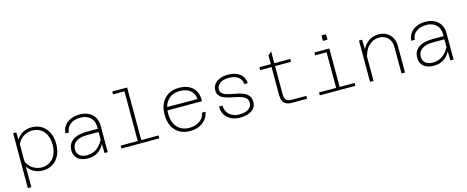

<svg xmlns="http://www.w3.org/2000/svg" viewBox="-42 -1496 5935 2440"><g transform="rotate(-15 2925.0 -276.0)"><path d="M343 -556Q417 -556 473 -521Q529 -486 560.5 -422.5Q592 -359 592 -272Q592 -186 560.5 -122Q529 -58 473 -23Q417 12 343 12Q278 12 226 -16.5Q174 -45 144 -94V178H98V-544H139L142 -448Q172 -497 224.5 -526.5Q277 -556 343 -556ZM339 -30Q402 -30 448 -60Q494 -90 519.5 -144.5Q545 -199 545 -272Q545 -346 519.5 -400.5Q494 -455 448 -484.5Q402 -514 339 -514Q275 -514 222.5 -480Q170 -446 144 -385V-160Q170 -99 222.5 -64.5Q275 -30 339 -30Z M1155 0 1151 -150V-346Q1151 -424 1103 -469Q1055 -514 972 -514Q892 -514 840.5 -475Q789 -436 785 -369H739Q743 -428 774 -469.5Q805 -511 856 -533.5Q907 -556 971 -556Q1041 -556 1091.5 -530.5Q1142 -505 1169.5 -458Q1197 -411 1197 -346V0ZM935 12Q882 12 841.5 -5.5Q801 -23 778.5 -57.5Q756 -92 756 -142Q756 -226 820.5 -273Q885 -320 1003 -320H1163V-278H999Q906 -278 854.5 -242Q803 -206 803 -142Q803 -87 840 -58.5Q877 -30 936 -30Q1009 -30 1065.5 -72Q1122 -114 1156 -187L1162 -144Q1134 -72 1077.5 -30Q1021 12 935 12Z M1602 0V-730H1648V0ZM1377 0V-38H1875V0ZM1452 -692V-730H1625V-692Z M2280 12Q2199 12 2140 -22.5Q2081 -57 2049.5 -121Q2018 -185 2018 -273Q2018 -359 2049.5 -422.5Q2081 -486 2140 -521Q2199 -556 2280 -556Q2397 -556 2461.5 -492.5Q2526 -429 2521 -316H2055V-359L2473 -357Q2469 -431 2417.5 -472.5Q2366 -514 2280 -514Q2180 -514 2122.5 -449.5Q2065 -385 2065 -274Q2065 -199 2091 -144Q2117 -89 2165 -59.5Q2213 -30 2280 -30Q2362 -30 2417 -69Q2472 -108 2485 -175H2531Q2514 -88 2447 -38Q2380 12 2280 12Z M2940 12Q2872 12 2820.5 -13Q2769 -38 2741 -84Q2713 -130 2712 -194H2758Q2760 -118 2810 -74Q2860 -30 2940 -30Q3014 -30 3058.5 -59.5Q3103 -89 3103 -139Q3103 -176 3082 -198.5Q3061 -221 3027 -233.5Q2993 -246 2952 -254Q2911 -262 2870.5 -271.5Q2830 -281 2796 -295.5Q2762 -310 2741 -336Q2720 -362 2720 -405Q2720 -447 2743.5 -481Q2767 -515 2813 -535.5Q2859 -556 2925 -556Q3024 -556 3082 -510Q3140 -464 3143 -387H3097Q3093 -447 3048 -480.5Q3003 -514 2924 -514Q2845 -514 2806 -481Q2767 -448 2767 -405Q2767 -371 2788 -352Q2809 -333 2843 -322.5Q2877 -312 2918 -305Q2959 -298 2999.5 -288.5Q3040 -279 3074 -262Q3108 -245 3129 -215.5Q3150 -186 3150 -137Q3150 -68 3092.5 -28Q3035 12 2940 12Z M3620 0Q3573 0 3544 -15.5Q3515 -31 3501.5 -61.5Q3488 -92 3488 -136V-659L3534 -699V-136Q3534 -113 3540.5 -90Q3547 -67 3568 -52.5Q3589 -38 3631 -38H3820V0ZM3338 -506V-544H3744V-506Z M4212 0V-544H4258V0ZM3987 0V-38H4455V0ZM4062 -506V-544H4235V-506ZM4204 -658V-730H4264V-658Z M5062 0V-350Q5062 -424 5018 -469Q4974 -514 4903 -514Q4823 -514 4762 -452.5Q4701 -391 4684 -270L4673 -364Q4698 -454 4760.5 -505Q4823 -556 4905 -556Q4966 -556 5011.5 -530Q5057 -504 5082.5 -457.5Q5108 -411 5108 -349V0ZM4648 0V-544H4689L4694 -395V0Z M5705 0 5701 -150V-346Q5701 -424 5653 -469Q5605 -514 5522 -514Q5442 -514 5390.5 -475Q5339 -436 5335 -369H5289Q5293 -428 5324 -469.5Q5355 -511 5406 -533.5Q5457 -556 5521 -556Q5591 -556 5641.5 -530.5Q5692 -505 5719.5 -458Q5747 -411 5747 -346V0ZM5485 12Q5432 12 5391.5 -5.5Q5351 -23 5328.5 -57.5Q5306 -92 5306 -142Q5306 -226 5370.5 -273Q5435 -320 5553 -320H5713V-278H5549Q5456 -278 5404.5 -242Q5353 -206 5353 -142Q5353 -87 5390 -58.5Q5427 -30 5486 -30Q5559 -30 5615.5 -72Q5672 -114 5706 -187L5712 -144Q5684 -72 5627.5 -30Q5571 12 5485 12Z"/></g></svg>

Font: Azeret Mono Thin Thin
Style: Regular
Weight: 250
Version: Version 1.002